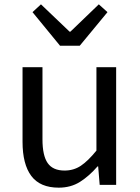

<svg xmlns="http://www.w3.org/2000/svg" viewBox="-20 -853 647 886"><path d="M251 13Q165 13 124.5 -41Q84 -95 84 -199V-543H176V-210Q176 -135 200 -100.5Q224 -66 278 -66Q320 -66 353 -88Q386 -110 425 -158V-543H516V0H440L433 -85H430Q392 -41 349.5 -14Q307 13 251 13ZM257 -642 130 -797 169 -833 301 -707H305L436 -833L476 -797L348 -642Z"/></svg>

Font: Noto Sans TC
Style: Regular
Weight: 400
Designer: Ryoko NISHIZUKA  (kana, bopomofo & ideographs); Paul D. Hunt (Latin, Greek & Cyrillic); Sandoll Communications , Soo-you
Foundry: Adobe
Version: Version 2.004-H2;hotconv 1.0.118;makeotfexe 2.5.65603